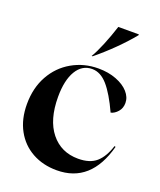

<svg xmlns="http://www.w3.org/2000/svg" viewBox="-141 -835 783 939"><g transform="rotate(20 250.5 -366.0)"><path d="M20 -240Q20 -324 55.5 -388Q91 -452 153 -487.5Q215 -523 290 -523Q342 -523 383.5 -507Q425 -491 448 -465Q471 -439 471 -409Q471 -382 455 -363.5Q439 -345 419 -340Q380 -425 343 -467.5Q306 -510 262 -510Q210 -510 180.5 -461Q151 -412 151 -325Q151 -206 204 -140Q257 -74 346 -74Q407 -74 440.5 -103.5Q474 -133 493 -193L499 -191Q444 15 267 15Q195 15 139 -16Q83 -47 51.5 -104.5Q20 -162 20 -240ZM311 -747H418V-743Q384 -701 337.5 -655Q291 -609 242 -569H237Q254 -597 274 -645.5Q294 -694 311 -747Z"/></g></svg>

Font: Nyght Serif Medium
Style: Regular
Weight: 500
Designer: Maksym Kobuzan
Version: Version 0.410